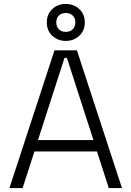

<svg xmlns="http://www.w3.org/2000/svg" viewBox="-20 -956 668 976"><path d="M28 0 257 -700H371L600 0H533L473 -186H155L95 0ZM173 -244H455L320 -662H308ZM314 -748Q274 -748 246 -774Q218 -800 218 -842Q218 -884 246 -910Q274 -936 314 -936Q355 -936 383 -910Q411 -884 411 -842Q411 -800 383 -774Q355 -748 314 -748ZM314 -794Q337 -794 350 -807.5Q363 -821 363 -842Q363 -863 350 -876.5Q337 -890 314 -890Q292 -890 279 -876.5Q266 -863 266 -842Q266 -821 279 -807.5Q292 -794 314 -794Z"/></svg>

Font: Space Grotesk Light Light
Style: Regular
Weight: 300
Version: Version 2.000